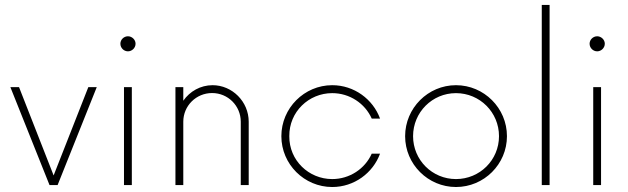

<svg xmlns="http://www.w3.org/2000/svg" viewBox="-20 -750 2544 778"><path d="M337.9 -397 197.3 -39.1 57.1 -397H22L180.7 0H213.4L372.1 -397Z M498.5 -542C514.6 -542 529.3 -555.7 529.3 -572.8C529.3 -589.4 514.6 -603 498.5 -603C481.9 -603 467.8 -589.4 467.8 -572.8C467.8 -555.7 481.9 -542 498.5 -542ZM482.4 0H514.2V-397H482.4Z M841.3 -404.8C792.5 -404.8 749 -379.9 722.7 -341.8V-397H690.9V0H722.7V-256.8C722.7 -321.3 774.9 -373 839.4 -373C903.8 -373 955.6 -321.3 955.6 -256.8V0H987.8V-256.8C987.8 -338.4 920.9 -404.8 841.3 -404.8Z M1326.2 7.8C1415 7.8 1491.2 -48.8 1520 -127.4H1486.3C1459 -65.9 1396.5 -24.4 1326.2 -24.4C1231 -24.4 1151.4 -100.1 1152.3 -198.2C1151.4 -296.9 1231 -372.6 1326.2 -372.6C1396.5 -372.6 1459 -331.1 1486.3 -269.5H1520C1491.2 -348.1 1415 -404.8 1326.2 -404.8C1212.9 -404.8 1120.1 -312 1120.1 -198.2C1120.1 -84.5 1212.9 7.8 1326.2 7.8Z M1827.6 7.8C1941.4 7.8 2034.2 -84.5 2034.2 -198.2C2034.2 -312 1941.4 -404.8 1827.6 -404.8C1714.4 -404.8 1621.6 -312 1621.6 -198.2C1621.6 -84.5 1714.4 7.8 1827.6 7.8ZM1827.6 -24.4C1731.4 -24.4 1653.8 -101.6 1653.8 -198.2C1653.8 -294.9 1731.4 -372.6 1827.6 -372.6C1924.3 -372.6 2002 -294.9 2002 -198.2C2002 -101.6 1924.3 -24.4 1827.6 -24.4Z M2175.3 0H2207V-730H2175.3Z M2399.9 -542C2416 -542 2430.7 -555.7 2430.7 -572.8C2430.7 -589.4 2416 -603 2399.9 -603C2383.3 -603 2369.1 -589.4 2369.1 -572.8C2369.1 -555.7 2383.3 -542 2399.9 -542ZM2383.8 0H2415.5V-397H2383.8Z"/></svg>

Font: Now ExtraLight
Style: Regular
Weight: 200
Designer: Alfredo Marco Pradil
Foundry: Alfredo Marco Pradil
Version: Version 1.200;hotconv 1.0.109;makeotfexe 2.5.65596